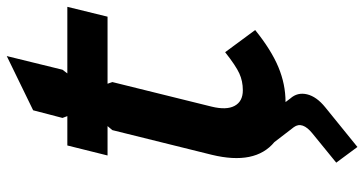

<svg xmlns="http://www.w3.org/2000/svg" viewBox="-272 -574 1066 562"><g transform="rotate(-90 261.0 -293.0)"><path d="M389.2 -167 454.1 -79.1Q396 -32.2 345.7 -11.2Q295.4 9.8 243.2 9.8L253.9 23.9Q272.5 44.9 265.9 72.8Q259.3 100.6 228 126L111.8 220.2L65.9 158.2L150.9 88.9Q188 59.1 169.9 34.2L126 -22.9Q58.1 -79.1 88.9 -206.1L161.1 -497.1L172.9 -511.2H86.9L116.2 -628.9H202.1L196.8 -643.1L219.2 -729L377.9 -806.2L337.9 -643.1L327.1 -628.9H522L493.2 -511.2H296.9L301.8 -497.1L230 -207Q219.2 -163.1 232.2 -139.2Q245.1 -115.2 277.8 -115.2Q304.7 -115.2 327.1 -125.5Q349.6 -135.7 389.2 -167Z"/></g></svg>

Font: Sinkin Sans 600 SemiBold Italic
Style: Regular
Weight: 600
Italic angle: -112°
Designer: Keith Bates
Foundry: K-Type
Version: Sinkin Sans (version 1.0)  by Keith Bates   •   © 2014   www